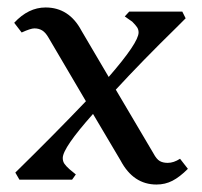

<svg xmlns="http://www.w3.org/2000/svg" viewBox="-20 -481 540 514"><path d="M303 -51 229 -176Q148 -85 148 -58Q148 -49 152.5 -42.5Q157 -36 166 -28L183 -14L173 0H32L21 -19Q126 -122 210 -210L110 -380Q102 -394 93 -399.5Q84 -405 72 -405Q62 -405 38 -394L18 -420Q56 -461 102 -461Q165 -461 198 -399L271 -275Q351 -367 351 -394Q351 -402 347 -408Q343 -414 334 -423L314 -437L326 -450H468L477 -432L453 -408Q360 -317 290 -241L391 -70Q399 -55 407.5 -50Q416 -45 429 -45Q445 -45 462 -56L483 -29Q461 -7 441.5 3Q422 13 399 13Q337 13 303 -51Z"/></svg>

Font: Kurale
Style: Regular
Weight: 400
Designer: Eduardo Rodriguez Tunni
Foundry: Eduardo Rodriguez Tunni
Version: Version 2.000